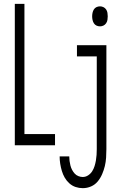

<svg xmlns="http://www.w3.org/2000/svg" viewBox="-20 -755 640 998"><path d="M57 0V-735H107V-58H266V0ZM500 -618Q490 -618 481.5 -622Q473 -626 468 -634Q463 -642 461 -651.5Q459 -661 459 -670Q459 -679 461 -688.5Q463 -698 468 -706Q473 -714 481.5 -718Q490 -722 500 -722Q509 -722 517.5 -718Q526 -714 531.5 -706Q537 -698 538.5 -688.5Q540 -679 540 -670Q540 -661 538.5 -651.5Q537 -642 531.5 -634Q526 -626 517.5 -622Q509 -618 500 -618ZM410 223Q391 223 373 217Q355 211 340.5 198Q326 185 316.5 168.5Q307 152 301.5 133.5Q296 115 293 96Q290 77 290 58H340Q340 70 341.5 81.5Q343 93 346 105Q349 117 354.5 127.5Q360 138 368 147Q376 156 387.5 160.5Q399 165 410 165Q425 165 438 156.5Q451 148 459 135.5Q467 123 471.5 108.5Q476 94 478.5 79.5Q481 65 482 50Q483 35 483 20V-462H380V-520H533V20Q533 42 531.5 64.5Q530 87 525 108Q520 129 511 150Q502 171 488 188Q474 205 453.5 214Q433 223 410 223Z"/></svg>

Font: Iosevka Custom Light Extended
Style: Regular
Weight: 300
Width: 7
Monospace: yes
Designer: Belleve Invis
Foundry: Belleve Invis
Version: Version 11.2.4; ttfautohint (v1.8.4)